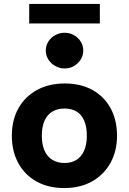

<svg xmlns="http://www.w3.org/2000/svg" viewBox="-20 -944 653 973"><path d="M306 9Q224 9 164.5 -24.5Q105 -58 72.5 -118Q40 -178 40 -256Q40 -336 73.5 -395.5Q107 -455 167.5 -488Q228 -521 308 -521Q390 -521 449.5 -487.5Q509 -454 541 -394.5Q573 -335 573 -256Q573 -178 539.5 -118Q506 -58 446 -24.5Q386 9 306 9ZM307 -118Q342 -118 367 -133.5Q392 -149 406 -180Q420 -211 420 -256Q420 -302 406.5 -333Q393 -364 368 -379Q343 -394 307 -394Q272 -394 246 -379Q220 -364 206 -333Q192 -302 192 -256Q192 -211 206 -180Q220 -149 246 -133.5Q272 -118 307 -118ZM307 -597Q282 -597 260 -609.5Q238 -622 225 -642.5Q212 -663 212 -688Q212 -713 225 -733.5Q238 -754 260 -766Q282 -778 307 -778Q333 -778 354.5 -766Q376 -754 389 -733.5Q402 -713 402 -688Q402 -663 389 -642.5Q376 -622 355 -609.5Q334 -597 307 -597ZM128 -825V-924H486V-825Z"/></svg>

Font: REM SemiBold
Style: Regular
Weight: 600
Designer: Octavio Pardo
Foundry: Ashler Design
Version: Version 1.005;gftools[0.9.28]